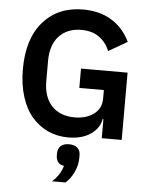

<svg xmlns="http://www.w3.org/2000/svg" viewBox="-63 -761 837 1077"><g transform="rotate(5 355.5 -222.5)"><path d="M339.8 12.2Q277.8 12.2 225.8 -11.5Q173.8 -35.2 135.3 -79.6Q96.7 -124 75 -192.6Q53.2 -261.2 53.2 -347.2Q53.2 -519.5 137 -614.7Q220.7 -710 361.8 -710Q454.6 -710 521.7 -668.9Q588.9 -627.9 626 -550.8L521 -490.2Q501 -538.6 461.4 -566.9Q421.9 -595.2 361.8 -595.2Q282.7 -595.2 236.3 -545.7Q189.9 -496.1 189.9 -404.8V-293Q189.9 -202.1 236.8 -152.6Q283.7 -103 365.2 -103Q430.7 -103 473.4 -134.5Q516.1 -166 516.1 -223.1V-270H377.9V-378.9H640.1V0H527.8V-107.9H523.9Q514.6 -55.2 465.6 -21.5Q416.5 12.2 339.8 12.2ZM271 265.1Q316.4 224.6 330.1 172.9Q306.6 169.9 295.9 154.8Q285.2 139.6 285.2 118.2V106.9Q285.2 79.6 301.8 64.7Q318.4 49.8 348.1 49.8Q378.9 49.8 395.5 64.7Q412.1 79.6 412.1 106.9V120.1Q412.1 161.1 393.8 200.7Q375.5 240.2 347.2 265.1Z"/></g></svg>

Font: Anuphan SemiBold
Style: Bold
Weight: 600
Designer: Mike Abbink, Paul van der Laan, Pieter van Rosmalen, Mint Tantisuwanna
Foundry: Bold Monday; Cadson Demak
Version: Version 3.002;hotconv 1.0.109;makeotfexe 2.5.65596